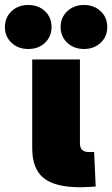

<svg xmlns="http://www.w3.org/2000/svg" viewBox="-88 -766 459 786"><path d="M240.2 0.5Q137.7 0.5 90.8 -37.1Q43.9 -74.7 43.9 -159.2V-522.5H239.3V-177.7Q239.3 -161.1 248.5 -152.3Q257.8 -143.6 275.4 -143.6Q281.7 -143.6 287.4 -143.8Q293 -144 297.4 -144L303.7 -2.4Q290 -1.5 274.2 -0.5Q258.3 0.5 240.2 0.5ZM255.9 -565.4Q214.4 -565.4 187.3 -591.1Q160.2 -616.7 160.2 -655.3Q160.2 -694.3 187.3 -720Q214.4 -745.6 255.9 -745.6Q296.9 -745.6 324 -720.2Q351.1 -694.8 351.1 -655.3Q351.1 -616.2 324 -590.8Q296.9 -565.4 255.9 -565.4ZM27.8 -565.4Q-14.2 -565.4 -41 -591.1Q-67.9 -616.7 -67.9 -655.3Q-67.9 -694.3 -40.8 -720Q-13.7 -745.6 27.8 -745.6Q69.3 -745.6 96.2 -720.2Q123 -694.8 123 -655.3Q123 -616.2 96.2 -590.8Q69.3 -565.4 27.8 -565.4Z"/></svg>

Font: Inter 28pt Black
Style: Regular
Weight: 900
Designer: Rasmus Andersson
Foundry: rsms
Version: Version 4.001;git-66647c0bb